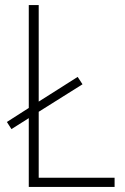

<svg xmlns="http://www.w3.org/2000/svg" viewBox="-20 -734 491 754"><path d="M93 0V-270L25 -227L7 -255L93 -310V-714H132V-335L285 -432L304 -403L132 -295V-36H430V0Z"/></svg>

Font: Noto Sans Gujarati SemiCondensed ExtraLight
Style: Regular
Weight: 200
Width: 4
Designer: Jelle Bosma - Monotype Design Team, Universal Thirst
Foundry: Monotype Imaging Inc.
Version: Version 2.106; ttfautohint (v1.8.4.7-5d5b)